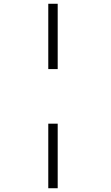

<svg xmlns="http://www.w3.org/2000/svg" viewBox="-20 -820 590 1020"><path d="M236.5 -453V-800H286.5V-453ZM236.5 180V-163H286.5V180Z"/></svg>

Font: Trispace SemiCondensed ExtraLight
Style: Regular
Weight: 200
Width: 4
Designer: Tyler Finck
Foundry: Etcetera Type Company
Version: Version 1.210; ttfautohint (v1.8.3)